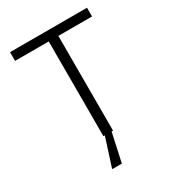

<svg xmlns="http://www.w3.org/2000/svg" viewBox="-208 -802 997 1106"><g transform="rotate(-30 290.5 -249.0)"><path d="M35 0ZM259 0V-630H35V-688H547V-630H323V0ZM209 0ZM209 190V185L271 -8H314V-3L272 190Z"/></g></svg>

Font: Azeri Sans Light
Style: Regular
Weight: 300
Designer: Hector Gatti & Omnibus-Type (original fonts) / Cristiano Sobral (main changes and remastering)
Version: Version 1.000; ttfautohint (v1.6)